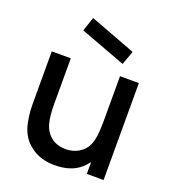

<svg xmlns="http://www.w3.org/2000/svg" viewBox="-148 -921 936 1047"><g transform="rotate(20 320.5 -398.0)"><path d="M478 -710.4 448.7 -630.4 184.6 -729 212.4 -810.5ZM458.5 -562.5H567.9V0H470.7V-68.8L453.1 -47.9Q401.4 9.3 310.5 14.6Q204.6 22.5 136.2 -37.6Q111.3 -59.1 95.7 -88.1Q80.1 -117.2 73 -152.3Q65.9 -187.5 64 -217.8Q62 -248 62.5 -289.6V-562.5H172.9V-293.9Q172.9 -231.9 183.8 -188.2Q194.8 -144.5 225.1 -118.7Q260.7 -85.9 322.8 -87.4Q371.6 -90.3 405.3 -117.7Q440.9 -145 451.2 -201.2Q458.5 -232.4 458.5 -315.4V-316.9Z"/></g></svg>

Font: Manrope3 Semibold
Style: Regular
Weight: 600
Width: 4
Designer: Mikhail Sharanda
Foundry: Mikhail Sharanda
Version: Version 3.000;PS 003.000;hotconv 1.0.88;makeotf.lib2.5.64775